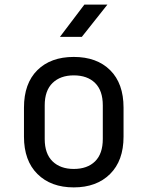

<svg xmlns="http://www.w3.org/2000/svg" viewBox="-20 -805 640 833"><path d="M300 8Q201 8 142.5 -50Q84 -108 84 -212V-338Q84 -443 142 -500.5Q200 -558 300 -558Q400 -558 458 -500.5Q516 -443 516 -338V-212Q516 -108 457.5 -50Q399 8 300 8ZM300 -72Q359 -72 392.5 -105Q426 -138 426 -202V-348Q426 -412 392.5 -445Q359 -478 300 -478Q242 -478 208 -445Q174 -412 174 -348V-202Q174 -138 208 -105Q242 -72 300 -72ZM240 -645 346 -785H446L335 -645Z"/></svg>

Font: JetBrainsMonoNL NF
Style: Regular
Weight: 400
Designer: Philipp Nurullin, Konstantin Bulenkov
Foundry: JetBrains
Version: Version 2.304; ttfautohint (v1.8.4.7-5d5b);Nerd Fonts 3.2.1